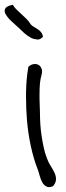

<svg xmlns="http://www.w3.org/2000/svg" viewBox="-44 -730 276 807"><path d="M178.7 52.7Q168.9 56.6 161.1 56.6Q155.3 56.6 151.4 53.7Q140.6 48.8 133.8 36.6Q127 24.4 123 9.3Q119.1 -5.9 114.3 -18.6Q97.7 -60.5 85.9 -114.3Q74.2 -168 69.3 -225.6Q65.4 -273.4 65.4 -322.3V-341.8Q66.4 -399.4 75.2 -449.2Q87.9 -460.9 102.5 -460.9H106.4Q123 -459 129.9 -443.4Q132.8 -437.5 132.8 -430.7Q132.8 -423.8 130.9 -416Q126 -399.4 124 -380.9Q122.1 -359.4 122.1 -333V-315.4Q123 -278.3 124 -253.9Q124 -233.4 125.5 -208.5Q127 -183.6 130.9 -158.2Q134.8 -132.8 140.1 -108.4Q145.5 -84 153.3 -64.5Q159.2 -47.9 168.9 -32.7Q178.7 -17.6 185.1 -3.9Q191.4 9.8 191.4 23.4Q191.4 38.1 178.7 52.7ZM136.7 -575.2Q125 -563.5 113.3 -563.5Q112.3 -563.5 112.3 -564.5Q98.6 -564.5 85 -571.8Q71.3 -579.1 57.6 -591.3Q43.9 -603.5 32.2 -615.2Q20.5 -626 4.9 -640.1Q-10.7 -654.3 -18.6 -668Q-24.4 -675.8 -24.4 -684.6Q-24.4 -688.5 -22.5 -692.4Q-18.6 -704.1 9.8 -710Q16.6 -698.2 26.9 -688.5Q37.1 -678.7 47.4 -669.4Q57.6 -660.2 67.4 -650.4Q77.1 -640.6 85 -627.9Q90.8 -621.1 99.1 -616.7Q107.4 -612.3 115.2 -606.9Q123 -601.6 128.9 -594.2Q134.8 -586.9 136.7 -575.2Z"/></svg>

Font: Crafty Girls
Style: Regular
Weight: 400
Designer: Crystal Kluge
Foundry: Font Diner, Inc DBA Tart Workshop
Version: Version 1.001